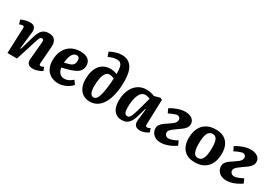

<svg xmlns="http://www.w3.org/2000/svg" viewBox="34 -1711 3788 2665"><g transform="rotate(30 1928.5 -378.5)"><path d="M637 -34Q624 -23 598.5 -12Q573 -1 544 6.5Q515 14 490 14Q438 14 414.5 -12Q391 -38 395 -85L420 -358Q424 -392 417 -404.5Q410 -417 394 -417Q379 -417 370 -408Q361 -399 353 -378.5Q345 -358 333 -320L232 0H79L95 -404Q96 -422 90.5 -430.5Q85 -439 72 -439Q63 -439 50.5 -435Q38 -431 20 -424L0 -490Q11 -496 34.5 -505Q58 -514 87 -520Q116 -526 143 -526Q191 -526 214 -499.5Q237 -473 232 -421L201 -146L211 -143L279 -375Q294 -425 314 -458.5Q334 -492 365.5 -509Q397 -526 444 -526Q490 -526 518 -508Q546 -490 558 -454.5Q570 -419 566 -369L546 -115Q544 -92 548.5 -82Q553 -72 569 -72Q580 -72 592.5 -77Q605 -82 616 -89Z M949 -526Q1030 -526 1073.5 -491.5Q1117 -457 1117 -395Q1117 -360 1105 -333.5Q1093 -307 1068.5 -287.5Q1044 -268 1008 -252.5Q972 -237 923 -223L827 -198Q831 -165 845 -139Q859 -113 882.5 -98.5Q906 -84 936 -84Q959 -84 981 -90.5Q1003 -97 1025 -110.5Q1047 -124 1070 -143L1112 -84Q1094 -63 1070.5 -45.5Q1047 -28 1018 -14.5Q989 -1 959 6.5Q929 14 898 14Q829 14 777.5 -15Q726 -44 698.5 -97.5Q671 -151 671 -225Q671 -318 705.5 -386Q740 -454 802.5 -490Q865 -526 949 -526ZM977 -394Q977 -413 972 -426.5Q967 -440 956.5 -447.5Q946 -455 931 -455Q903 -455 880.5 -436Q858 -417 844 -377.5Q830 -338 825 -275L891 -293Q920 -301 939 -312.5Q958 -324 967.5 -343.5Q977 -363 977 -394Z M1285 -719Q1329 -741 1375.5 -756.5Q1422 -772 1472 -772Q1524 -772 1563 -753Q1602 -734 1628.5 -696.5Q1655 -659 1668.5 -602.5Q1682 -546 1682 -471Q1682 -388 1671.5 -315Q1661 -242 1639 -181.5Q1617 -121 1583.5 -77Q1550 -33 1504.5 -9.5Q1459 14 1401 14Q1341 14 1295 -14.5Q1249 -43 1223.5 -97.5Q1198 -152 1198 -229Q1198 -295 1213 -350Q1228 -405 1257.5 -444Q1287 -483 1331 -504.5Q1375 -526 1435 -526Q1451 -526 1470 -523Q1489 -520 1507 -514.5Q1525 -509 1536 -502Q1536 -524 1535.5 -542Q1535 -560 1533 -578Q1529 -619 1518 -641.5Q1507 -664 1489 -673.5Q1471 -683 1444 -683Q1406 -683 1373 -672.5Q1340 -662 1309 -648ZM1422 -63Q1447 -63 1466 -86.5Q1485 -110 1499 -160.5Q1513 -211 1522 -291Q1527 -331 1529.5 -364.5Q1532 -398 1533 -430Q1521 -436 1508.5 -440.5Q1496 -445 1483.5 -447.5Q1471 -450 1456 -450Q1421 -450 1397.5 -418.5Q1374 -387 1362.5 -331.5Q1351 -276 1351 -203Q1351 -166 1356 -139.5Q1361 -113 1370 -96Q1379 -79 1392 -71Q1405 -63 1422 -63Z M2248 -117Q2247 -95 2252 -84.5Q2257 -74 2274 -74Q2285 -74 2297.5 -79Q2310 -84 2321 -91L2342 -34Q2330 -24 2308 -12.5Q2286 -1 2259.5 6.5Q2233 14 2206 14Q2175 14 2152 2Q2129 -10 2118.5 -35Q2108 -60 2112 -99L2133 -282L2124 -283L2098 -191Q2086 -146 2072 -108.5Q2058 -71 2038 -43.5Q2018 -16 1988.5 -1Q1959 14 1915 14Q1859 14 1821.5 -13Q1784 -40 1765.5 -87Q1747 -134 1747 -196Q1747 -269 1765 -329.5Q1783 -390 1817 -434Q1851 -478 1899 -502Q1947 -526 2007 -526Q2051 -526 2085 -517Q2119 -508 2138 -499L2228 -524L2261 -510ZM1955 -71Q1971 -71 1983 -79Q1995 -87 2006.5 -109Q2018 -131 2031.5 -173.5Q2045 -216 2064 -285L2105 -437Q2093 -443 2072 -448.5Q2051 -454 2030 -454Q1997 -454 1972.5 -433Q1948 -412 1932 -374.5Q1916 -337 1908.5 -288.5Q1901 -240 1901 -186Q1901 -142 1907 -117Q1913 -92 1925 -81.5Q1937 -71 1955 -71Z M2394 -451Q2427 -472 2465.5 -489.5Q2504 -507 2545.5 -518Q2587 -529 2629 -529Q2670 -529 2704 -516Q2738 -503 2758 -477Q2778 -451 2778 -413Q2778 -383 2760 -357Q2742 -331 2711 -307Q2680 -283 2642 -258Q2608 -235 2586 -216.5Q2564 -198 2553 -182Q2542 -166 2542 -148Q2542 -135 2549.5 -121Q2557 -107 2571.5 -98Q2586 -89 2606 -89Q2631 -89 2664 -101Q2697 -113 2745 -137L2774 -69Q2729 -39 2688.5 -20.5Q2648 -2 2610 6.5Q2572 15 2537 15Q2489 15 2453.5 -4Q2418 -23 2399 -55Q2380 -87 2380 -123Q2380 -156 2397 -181Q2414 -206 2444.5 -229Q2475 -252 2515 -277Q2547 -298 2566.5 -314.5Q2586 -331 2595 -348Q2604 -365 2604 -386Q2604 -408 2588 -420.5Q2572 -433 2554 -433Q2541 -433 2520.5 -426.5Q2500 -420 2476 -410Q2452 -400 2425 -386Z M3084 15Q3004 15 2951.5 -16.5Q2899 -48 2873 -105Q2847 -162 2847 -237Q2847 -295 2862 -347.5Q2877 -400 2909.5 -440.5Q2942 -481 2994 -504.5Q3046 -528 3120 -528Q3198 -528 3250.5 -497.5Q3303 -467 3329.5 -411Q3356 -355 3356 -278Q3356 -221 3341.5 -168Q3327 -115 3295 -74Q3263 -33 3211 -9Q3159 15 3084 15ZM3093 -59Q3138 -59 3160 -90.5Q3182 -122 3190 -172Q3198 -222 3198 -279Q3198 -329 3191 -368Q3184 -407 3164.5 -429.5Q3145 -452 3109 -452Q3081 -452 3061 -438Q3041 -424 3029 -396Q3017 -368 3012 -327Q3007 -286 3007 -232Q3007 -180 3015 -141Q3023 -102 3042 -80.5Q3061 -59 3093 -59Z M3445 -451Q3478 -472 3516.5 -489.5Q3555 -507 3596.5 -518Q3638 -529 3680 -529Q3721 -529 3755 -516Q3789 -503 3809 -477Q3829 -451 3829 -413Q3829 -383 3811 -357Q3793 -331 3762 -307Q3731 -283 3693 -258Q3659 -235 3637 -216.5Q3615 -198 3604 -182Q3593 -166 3593 -148Q3593 -135 3600.5 -121Q3608 -107 3622.5 -98Q3637 -89 3657 -89Q3682 -89 3715 -101Q3748 -113 3796 -137L3825 -69Q3780 -39 3739.5 -20.5Q3699 -2 3661 6.5Q3623 15 3588 15Q3540 15 3504.5 -4Q3469 -23 3450 -55Q3431 -87 3431 -123Q3431 -156 3448 -181Q3465 -206 3495.5 -229Q3526 -252 3566 -277Q3598 -298 3617.5 -314.5Q3637 -331 3646 -348Q3655 -365 3655 -386Q3655 -408 3639 -420.5Q3623 -433 3605 -433Q3592 -433 3571.5 -426.5Q3551 -420 3527 -410Q3503 -400 3476 -386Z"/></g></svg>

Font: Literata
Style: Bold Italic
Weight: 700
Italic angle: -2°
Designer: Latin by Veronika Burian and Jose Scaglione. Greek by Irene Vlachou. Cyrillic by Vera Evstafieva
Foundry: TypeTogether
Version: Version 3.103;gftools[0.9.29]